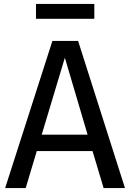

<svg xmlns="http://www.w3.org/2000/svg" viewBox="-20 -951 659 971"><path d="M457 -931H162V-856H457ZM504 0H612L375 -744H245L6 0H110L166 -187H448ZM191 -270 308 -659 423 -270Z"/></svg>

Font: Glow Sans SC Normal Medium
Style: Regular
Weight: 600
Designer: Ryoko NISHIZUKA (kana, bopomofo & ideographs); Paul D. Hunt (Latin, Greek & Cyrillic); Sandoll Communications, Soo-young
Version: Version 0.93